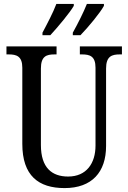

<svg xmlns="http://www.w3.org/2000/svg" viewBox="-20 -951 656 981"><path d="M352 -784V-771H391C431 -812 492 -886 511 -921V-931H424C406 -886 379 -833 352 -784ZM197 -784V-771H237C275 -812 337 -886 357 -921V-931H268C251 -886 223 -833 197 -784ZM310 10C450 10 522 -72 522 -205V-601C522 -664 552 -673 592 -673H603V-714H388V-673H399C439 -673 468 -664 468 -605V-207C468 -117 422 -49 328 -49C246 -49 189 -93 189 -210V-601C189 -664 218 -673 258 -673H269V-714H13V-673H25C64 -673 94 -664 94 -605V-216C94 -53 177 10 310 10Z"/></svg>

Font: Noto Serif Tamil Condensed
Style: Italic
Weight: 400
Width: 3
Italic angle: -12°
Designer: Indian Type Foundry, Tom Grace, and the Monotype Design Team
Foundry: Monotype Imaging Inc.
Version: Version 2.003